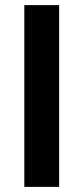

<svg xmlns="http://www.w3.org/2000/svg" viewBox="-20 -730 326 750"><path d="M75 0V-710H211V0Z"/></svg>

Font: Rising Sun
Style: Bold
Weight: 700
Designer: Matt McInerney, Pablo Impallari, Rodrigo Fuenzalida (Raleway font), Stephen Hutchings (Greek), Cristiano Sobral (main ch
Foundry: The Rising Sun Project Authors
Version: Version 4.327; ttfautohint (v1.8.4.7-5d5b-dirty)